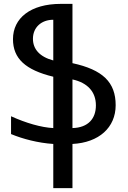

<svg xmlns="http://www.w3.org/2000/svg" viewBox="-20 -734 662 991"><path d="M354 -408V-714H294C137 -714 47 -640 47 -532C47 -432 111 -373 255 -338V-73C193 -76 114 -99 37 -134V-42C97 -17 177 4 255 9V237H354V9C491 2 577 -76 577 -191C577 -310 510 -374 354 -408ZM150 -534C150 -592 193 -632 255 -632V-422C184 -441 150 -481 150 -534ZM354 -73V-324C432 -307 475 -260 475 -190C475 -123 436 -75 354 -73Z"/></svg>

Font: Noto Sans Armenian SemiCondensed Medium
Style: Regular
Weight: 500
Width: 4
Designer: Monotype Design Team
Foundry: Monotype Imaging Inc.
Version: Version 2.008